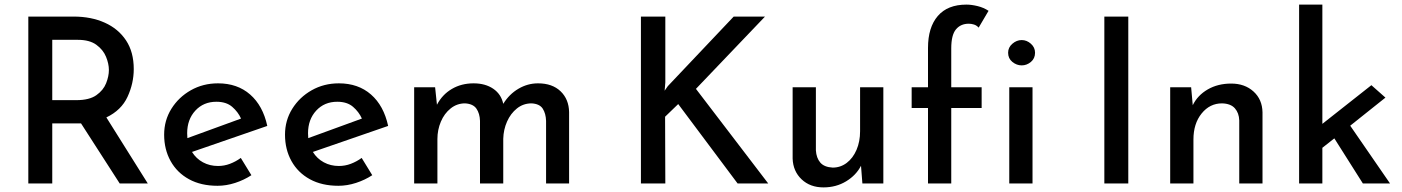

<svg xmlns="http://www.w3.org/2000/svg" viewBox="-20 -797 6090 834"><path d="M300 -725Q376 -725 435 -698.5Q494 -672 527.5 -621.5Q561 -571 561 -497Q561 -435 534 -376.5Q507 -318 442 -287L622 0H500L332 -261Q323 -261 314 -261H207V0H103V-725ZM312 -362Q368 -362 398.5 -383.5Q429 -405 441 -435.5Q453 -466 453 -493Q453 -520 440.5 -550.5Q428 -581 398.5 -602.5Q369 -624 318 -624H207V-362Z M925 10Q853 10 801 -18.5Q749 -47 721 -97.5Q693 -148 693 -212Q693 -274 724.5 -324.5Q756 -375 809 -405Q862 -435 927 -435Q1011 -435 1066.5 -386.5Q1122 -338 1141 -250L814 -137Q832 -108 861.5 -92Q891 -76 927 -76Q954 -76 979 -85.5Q1004 -95 1026 -111L1072 -36Q1040 -15 1001.5 -2.5Q963 10 925 10ZM794 -197 1027 -282Q1014 -311 988.5 -333Q963 -355 920 -355Q864 -355 828.5 -316.5Q793 -278 793 -218Q793 -207 794 -197Z M1450 10Q1378 10 1326 -18.5Q1274 -47 1246 -97.5Q1218 -148 1218 -212Q1218 -274 1249.5 -324.5Q1281 -375 1334 -405Q1387 -435 1452 -435Q1536 -435 1591.5 -386.5Q1647 -338 1666 -250L1339 -137Q1357 -108 1386.5 -92Q1416 -76 1452 -76Q1479 -76 1504 -85.5Q1529 -95 1551 -111L1597 -36Q1565 -15 1526.5 -2.5Q1488 10 1450 10ZM1319 -197 1552 -282Q1539 -311 1513.5 -333Q1488 -355 1445 -355Q1389 -355 1353.5 -316.5Q1318 -278 1318 -218Q1318 -207 1319 -197Z M1870 -418 1878 -342Q1901 -386 1942.5 -410.5Q1984 -435 2037 -435Q2088 -435 2122.5 -411.5Q2157 -388 2166 -346Q2192 -388 2232 -411.5Q2272 -435 2317 -435Q2379 -435 2415 -400.5Q2451 -366 2452 -310V0H2352V-272Q2351 -304 2337.5 -325Q2324 -346 2289 -348Q2253 -348 2225.5 -326Q2198 -304 2182.5 -269Q2167 -234 2166 -194V0H2065V-272Q2064 -304 2049.5 -325Q2035 -346 2000 -348Q1965 -348 1937.5 -326Q1910 -304 1895 -268.5Q1880 -233 1880 -193V0H1779V-418Z M2870 -439 2867 -403 2881 -423 3167 -725H3303L3003 -411L3317 0H3184L2926 -345L2869 -290L2870 0H2764V-725H2870Z M3557 17Q3499 17 3462 -18Q3425 -53 3423 -108V-418H3524V-144Q3526 -111 3543 -91Q3560 -71 3597 -69Q3631 -69 3658 -89.5Q3685 -110 3700.5 -146Q3716 -182 3716 -227V-418H3817V0H3726L3720 -77Q3699 -36 3655.5 -9.5Q3612 17 3557 17Z M4011 0V-328H3940V-418H4011V-589Q4011 -678 4053.5 -727.5Q4096 -777 4178 -777Q4200 -777 4226.5 -770.5Q4253 -764 4274 -750L4231 -677Q4222 -687 4210.5 -690.5Q4199 -694 4188 -694Q4153 -694 4132.5 -669.5Q4112 -645 4112 -587V-418H4244V-328H4112V0Z M4364 -418H4465V0H4364ZM4359 -568Q4359 -591 4377.5 -607Q4396 -623 4418 -623Q4440 -623 4458 -607Q4476 -591 4476 -568Q4476 -543 4458 -528Q4440 -513 4418 -513Q4396 -513 4377.5 -528Q4359 -543 4359 -568Z M4777 -725H4881V0H4777Z M5154 -418 5161 -340Q5182 -383 5226 -408.5Q5270 -434 5328 -434Q5387 -434 5425 -399.5Q5463 -365 5464 -309V0H5363V-274Q5362 -306 5344 -326.5Q5326 -347 5288 -348Q5235 -348 5199.5 -304Q5164 -260 5164 -191V0H5063V-418Z M5623 0V-777H5724V-259L5937 -427L5998 -373L5845 -251L6018 0H5900L5776 -196L5724 -155V0Z"/></svg>

Font: Reem Kufi Ink
Style: Regular
Weight: 400
Designer: Khaled Hosny
Version: Version 1.7